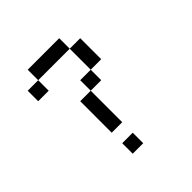

<svg xmlns="http://www.w3.org/2000/svg" viewBox="-154 -685 808 808"><g transform="rotate(-45 250.0 -281.0)"><path d="M187.5 -62.5H250V0H187.5ZM187.5 -312.5H250V-125H187.5ZM250 -375H312.5V-312.5H250ZM312.5 -500H375V-375H312.5ZM125 -562.5H312.5V-500H125ZM62.5 -500H125V-437.5H62.5Z"/></g></svg>

Font: Pixel Operator Mono
Style: Regular
Weight: 400
Monospace: yes
Designer: Jayvee Enaguas (HarvettFox96)
Version: 2016.04.25